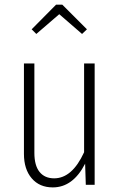

<svg xmlns="http://www.w3.org/2000/svg" viewBox="-20 -795 515 826"><path d="M136.2 -648.9 116.2 -668.9 221.2 -774.9H248L354 -668.9L333 -648.9L234.9 -733.9ZM387.2 -522V0H349.1L346.2 -90.8Q293.9 11.2 207 11.2Q149.9 11.2 116.5 -27.8Q83 -66.9 83 -132.8V-522H127.9V-137.2Q127.9 -83 150.1 -55.4Q172.4 -27.8 212.9 -27.8Q290.5 -27.8 341.8 -140.1V-522Z"/></svg>

Font: Fira Sans Compressed ExtraLight
Style: Regular
Weight: 250
Width: 1
Designer: Carrois Corporate & Edenspiekermann AG
Foundry: Carrois Corporate GbR & Edenspiekermann AG
Version: Version 4.203;PS 004.203;hotconv 1.0.88;makeotf.lib2.5.64775